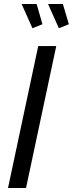

<svg xmlns="http://www.w3.org/2000/svg" viewBox="-20 -939 364 959"><path d="M88 -919H163L192 -818L142 -798ZM220 -919H294L324 -818L274 -798ZM171 -709H261L110 0H20Z"/></svg>

Font: Raleway-v4020 Medium
Style: Italic
Weight: 500
Italic angle: -12°
Designer: Matt McInerney, Pablo Impallari, Rodrigo Fuenzalida
Foundry: Matt McInerney, Pablo Impallari, Rodrigo Fuenzalida
Version: Version 4.020;PS 004.020;hotconv 1.0.88;makeotf.lib2.5.64775